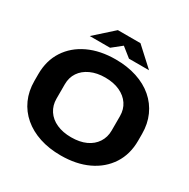

<svg xmlns="http://www.w3.org/2000/svg" viewBox="-201 -1105 1285 1302"><g transform="rotate(30 442.0 -454.0)"><path d="M442 11Q351 11 276.5 -13.5Q202 -38 148 -84Q94 -130 65 -194.5Q36 -259 36 -338V-391Q36 -497 87 -575.5Q138 -654 229.5 -697Q321 -740 442 -740Q533 -740 608 -715.5Q683 -691 736.5 -645Q790 -599 819 -534.5Q848 -470 848 -391V-338Q848 -232 797 -153.5Q746 -75 655 -32Q564 11 442 11ZM442 -131Q509 -131 557 -153Q605 -175 631.5 -215.5Q658 -256 658 -308V-421Q658 -474 631.5 -513.5Q605 -553 556.5 -575.5Q508 -598 442 -598Q377 -598 328 -575.5Q279 -553 252.5 -513.5Q226 -474 226 -421V-308Q226 -256 252.5 -215.5Q279 -175 328 -153Q377 -131 442 -131ZM209 -789 354 -919H531L673 -789H516L442 -848L368 -789Z"/></g></svg>

Font: Hubot Sans SemiExpanded
Style: Bold
Weight: 700
Width: 6
Designer: Deni Anggara
Foundry: GitHub, Inc., Subsidiary of Microsoft Corporation
Version: Version 2.000